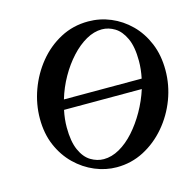

<svg xmlns="http://www.w3.org/2000/svg" viewBox="-102 -778 891 892"><g transform="rotate(-15 343.5 -331.5)"><path d="M353 13Q300 13 248.5 -8.5Q197 -30 155.5 -70.5Q114 -111 89.5 -168Q65 -225 65 -297Q65 -367 89.5 -434.5Q114 -502 158.5 -556.5Q203 -611 264 -643.5Q325 -676 398 -676Q454 -676 505.5 -654.5Q557 -633 598 -592.5Q639 -552 663 -494.5Q687 -437 687 -365Q687 -293 661.5 -225.5Q636 -158 590 -104Q544 -50 483.5 -18.5Q423 13 353 13ZM450 -624Q412 -624 374 -602.5Q336 -581 301.5 -543.5Q267 -506 239.5 -457.5Q212 -409 196 -355H570Q579 -398 579 -438Q579 -506 560 -547Q541 -588 511.5 -606Q482 -624 450 -624ZM304 -39Q342 -39 380 -60.5Q418 -82 452 -120Q486 -158 513.5 -206.5Q541 -255 558 -308H184Q175 -266 175 -226Q175 -158 193.5 -116.5Q212 -75 242 -57Q272 -39 304 -39Z"/></g></svg>

Font: Junicode
Style: Bold Italic
Weight: 700
Italic angle: -11°
Designer: Peter S. Baker
Version: Version 2.100; ttfautohint (v1.8.4)